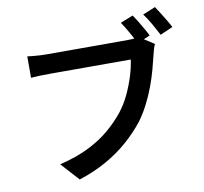

<svg xmlns="http://www.w3.org/2000/svg" viewBox="-95 -968 1190 1121"><g transform="rotate(-10 500.0 -407.5)"><path d="M758 -839Q771 -821 785.5 -797Q800 -773 813.5 -749.5Q827 -726 836 -707L760 -675Q750 -696 737 -719.5Q724 -743 710.5 -766Q697 -789 683 -809ZM895 -865Q907 -847 922 -823Q937 -799 951.5 -775Q966 -751 975 -733L900 -700Q884 -731 862 -769.5Q840 -808 820 -834ZM858 -653Q851 -640 846.5 -623Q842 -606 838 -590Q829 -552 816.5 -506Q804 -460 785.5 -410.5Q767 -361 742.5 -313Q718 -265 688 -224Q642 -165 583.5 -113.5Q525 -62 451.5 -20.5Q378 21 288 50L191 -57Q290 -81 362 -116.5Q434 -152 487.5 -197Q541 -242 582 -293Q616 -336 640.5 -388Q665 -440 681 -492Q697 -544 703 -588Q689 -588 653 -588Q617 -588 568.5 -588Q520 -588 467.5 -588Q415 -588 366.5 -588Q318 -588 280 -588Q242 -588 225 -588Q192 -588 161.5 -587Q131 -586 111 -584V-711Q126 -709 146 -707Q166 -705 187.5 -704Q209 -703 225 -703Q240 -703 270 -703Q300 -703 340 -703Q380 -703 424 -703Q468 -703 512 -703Q556 -703 594 -703Q632 -703 660 -703Q688 -703 699 -703Q713 -703 732.5 -704Q752 -705 770 -710Z"/></g></svg>

Font: Noto Sans KR SemiBold
Style: Regular
Weight: 600
Designer: Ryoko NISHIZUKA  (kana, bopomofo & ideographs); Paul D. Hunt (Latin, Greek & Cyrillic); Sandoll Communications , Soo-you
Foundry: Adobe
Version: Version 2.004-H2;hotconv 1.0.118;makeotfexe 2.5.65603